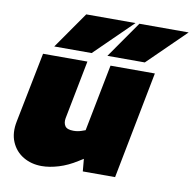

<svg xmlns="http://www.w3.org/2000/svg" viewBox="-83 -832 932 925"><g transform="rotate(10 383.0 -369.5)"><path d="M180 9Q129 9 89.5 -14.5Q50 -38 31.5 -81.5Q13 -125 25 -183L93 -525H310L254 -238Q250 -215 260 -200Q270 -185 301 -185Q312 -185 321 -186.5Q330 -188 339 -191L359 -198L423 -525H640L538 0H380L371 -100L412 -84L351 -46Q307 -18 262.5 -4.5Q218 9 180 9ZM140 -569 265 -748H506L323 -569ZM400 -569 525 -748H766L583 -569Z"/></g></svg>

Font: REM Black
Style: Italic
Weight: 900
Italic angle: -11°
Designer: Octavio Pardo
Foundry: Ashler Design
Version: Version 1.005;gftools[0.9.28]